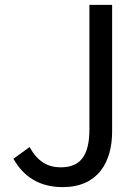

<svg xmlns="http://www.w3.org/2000/svg" viewBox="-20 -753 575 786"><path d="M237 13C380 13 439 -88 439 -215V-733H346V-224C346 -113 307 -68 228 -68C175 -68 134 -92 101 -151L35 -103C78 -27 144 13 237 13Z"/></svg>

Font: GenYoGothic2 TW R
Style: Regular
Weight: 400
Version: Version 2.100;PS 2.1;hotconv 16.6.51;makeotf.lib2.5.65220 DE